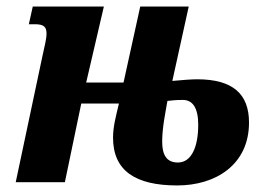

<svg xmlns="http://www.w3.org/2000/svg" viewBox="-20 -556 804 586"><path d="M521 10C638 10 740 -53 740 -182C740 -268 692 -314 582 -314C565 -314 538 -312 506 -309L556 -536H408L357 -304H243L297 -536H80L68 -482H87C112 -482 122 -475 122 -454C122 -436 116 -416 110 -387L28 0H178L228 -240H343C334 -202 325 -170 325 -136C325 -35 393 10 521 10ZM523 -60C487 -60 475 -85 475 -124C475 -166 485 -213 491 -248C503 -249 513 -251 538 -251C568 -251 585 -227 585 -175C585 -109 565 -60 523 -60Z"/></svg>

Font: Noto Serif Condensed Extra
Style: Italic
Weight: 800
Width: 3
Italic angle: -12°
Designer: Monotype Design Team
Foundry: Monotype Imaging Inc.
Version: Version 1.901